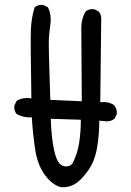

<svg xmlns="http://www.w3.org/2000/svg" viewBox="-20 -782 540 792"><path d="M232.4 -9.8Q197.3 -17.6 166 -59.1Q134.8 -100.6 125 -166Q115.2 -231.4 111.3 -297.9Q76.2 -295.9 48.8 -311.5Q37.1 -325.2 39.1 -346.7L48.8 -366.2Q74.2 -381.8 109.4 -376Q105.5 -610.4 107.4 -659.7Q109.4 -709 123 -752Q136.7 -763.7 158.2 -761.7L177.7 -752Q193.4 -720.7 187.5 -679.7Q183.6 -652.3 181.6 -622.6Q179.7 -592.8 187.5 -370.1L317.4 -364.3L315.4 -668Q315.4 -705.1 333 -734.4Q346.7 -746.1 368.2 -744.1L387.7 -734.4Q399.4 -718.8 397.5 -697.3L393.6 -360.4Q426.8 -364.3 450.2 -348.6Q463.9 -333 461.9 -311.5L452.1 -292Q434.6 -278.3 411.1 -282.2L389.6 -284.2Q389.6 -225.6 379.9 -169.9Q370.1 -114.3 340.8 -74.7Q311.5 -35.2 286.6 -21.5Q261.7 -7.8 232.4 -9.8ZM278.3 -106.4Q299.8 -147.5 306.6 -193.4Q313.5 -239.3 313.5 -288.1L189.5 -292Q191.4 -229.5 199.2 -183.6Q207 -137.7 218.3 -117.7Q229.5 -97.7 248 -95.7Q266.6 -93.8 278.3 -106.4Z"/></svg>

Font: NaikaiFont
Style: Regular
Weight: 400
Version: Version 1.67